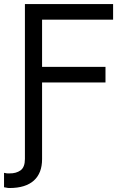

<svg xmlns="http://www.w3.org/2000/svg" viewBox="-70 -739 633 961"><path d="M54.7 0H140.6V57.6Q140.6 92.3 130.4 119.1Q120.1 146 99.6 164.6Q79.1 183.1 48.6 192.6Q18.1 202.1 -22.5 202.1Q-26.9 202.1 -30.3 201.7Q-33.7 201.2 -49.8 198.2V126Q-44.4 127.4 -37.4 128.4Q-30.3 129.4 -22.5 128.9Q10.7 129.4 32.7 113.8Q54.7 98.1 54.7 56.6ZM54.7 0V-718.8H496.1V-640.6H140.6V-404.3H458V-326.2H140.6V0Z"/></svg>

Font: Inter Display V
Style: Regular
Weight: 400
Designer: Rasmus Andersson
Foundry: rsms
Version: Version 3.015;git-src